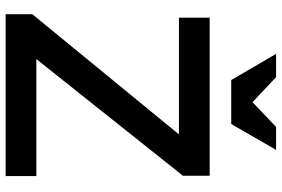

<svg xmlns="http://www.w3.org/2000/svg" viewBox="-176 -804 981 668"><g transform="rotate(90 314.0 -470.5)"><path d="M30 -93 448 -603H42V-710H592V-617L186 -107H593V0H30ZM249 -941 336 -859 422 -941H502L412 -785H259L168 -941Z"/></g></svg>

Font: Rising Sun SemiBold
Style: Regular
Weight: 600
Designer: Matt McInerney, Pablo Impallari, Rodrigo Fuenzalida (Raleway font), Stephen Hutchings (Greek), Cristiano Sobral (main ch
Foundry: The Rising Sun Project Authors
Version: Version 4.327; ttfautohint (v1.8.4.7-5d5b-dirty)